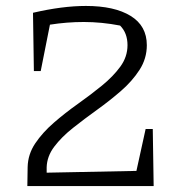

<svg xmlns="http://www.w3.org/2000/svg" viewBox="-20 -626 608 646"><path d="M72 0 73 -64Q74 -107 98.5 -143.5Q123 -180 161 -213Q199 -246 242 -276.5Q285 -307 323 -338Q361 -369 385 -402Q409 -435 409 -474Q409 -515 384 -540Q322 -552 262 -552Q205 -552 148 -543L117 -387H94L91 -583Q190 -606 269 -606Q365 -606 419.5 -572.5Q474 -539 474 -474Q474 -429 449.5 -391Q425 -353 387 -320Q349 -287 306.5 -256.5Q264 -226 225.5 -195.5Q187 -165 162.5 -132.5Q138 -100 137 -63V-45L439 -51L470 -192H494L497 0Z"/></svg>

Font: Piazzolla SC Light
Style: Regular
Weight: 300
Designer: Juan Pablo del Peral
Foundry: Huerta Tipografica
Version: Version 1.330